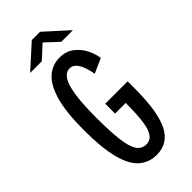

<svg xmlns="http://www.w3.org/2000/svg" viewBox="-275 -930 1000 1000"><g transform="rotate(-45 225.0 -430.0)"><path d="M232.5 11Q176 11 136.2 -23.5Q96.5 -58 75.5 -136.8Q54.5 -215.5 54.5 -348Q54.5 -480 77 -558.5Q99.5 -637 139.5 -671.5Q179.5 -706 231.5 -706Q278.5 -706 310.8 -681.5Q343 -657 360.8 -621.2Q378.5 -585.5 383 -552.5L302 -516.5Q300.5 -528.5 295.8 -547.2Q291 -566 282.8 -584.8Q274.5 -603.5 261.5 -616.2Q248.5 -629 229.5 -629Q202 -629 183.5 -601.5Q165 -574 155.5 -512.2Q146 -450.5 146 -348Q146 -243.5 154 -181.8Q162 -120 181 -93Q200 -66 232.5 -66Q274.5 -66 291.8 -117.2Q309 -168.5 309 -295H230.5V-367.5H395.5V-316Q395.5 -145.5 356.5 -67.2Q317.5 11 232.5 11ZM67.5 -757.5 194.5 -872.5H255.5L382.5 -757.5H296.5L225.5 -824L153.5 -757.5Z"/></g></svg>

Font: Trispace Condensed
Style: Regular
Weight: 400
Width: 3
Designer: Tyler Finck
Foundry: Etcetera Type Company
Version: Version 1.210; ttfautohint (v1.8.3)